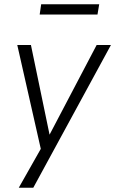

<svg xmlns="http://www.w3.org/2000/svg" viewBox="-20 -700 540 900"><path d="M68 180 179 -16 176 19 61 -489H125L216 -51H203L433 -489H500L136 180ZM166 -632 173 -680H445L437 -632Z"/></svg>

Font: Nunito Sans 10pt SemiCondensed Light
Style: Italic
Weight: 300
Width: 4
Italic angle: -9°
Designer: Vernon Adams
Foundry: Vernon Adams
Version: Version 3.101;gftools[0.9.27]